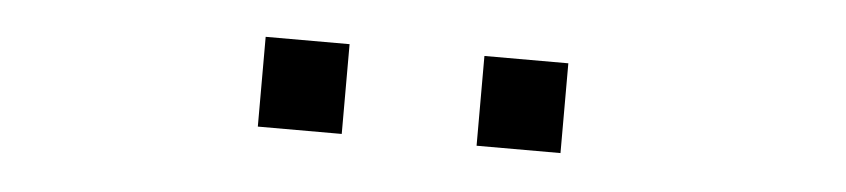

<svg xmlns="http://www.w3.org/2000/svg" viewBox="-25 -762 1150 261"><g transform="rotate(5 550.0 -632.0)"><path d="M330 -693H444.5V-570.5H330ZM628.5 -693H743V-570.5H628.5Z"/></g></svg>

Font: Trispace Expanded
Style: Regular
Weight: 400
Width: 7
Designer: Tyler Finck
Foundry: Etcetera Type Company
Version: Version 1.210; ttfautohint (v1.8.3)